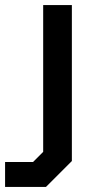

<svg xmlns="http://www.w3.org/2000/svg" viewBox="-82 -518 378 756"><path d="M-62 120H48L88 80V-498H201V116L99 218H-62Z"/></svg>

Font: Chakra Petch SemiBold
Style: Regular
Weight: 600
Designer: Katatrad Aksorn Co.,Ltd.
Foundry: Cadson Demak Co.,Ltd.
Version: Version 1.000; ttfautohint (v1.6)